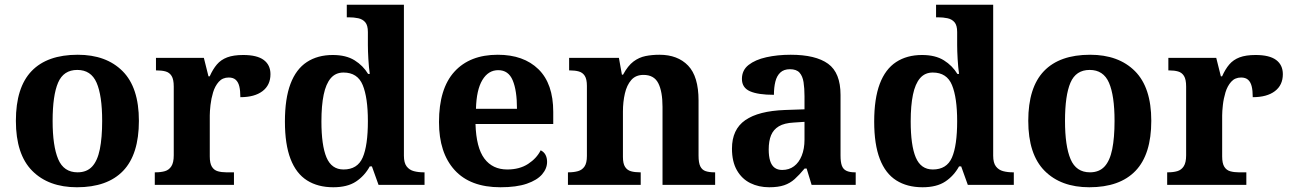

<svg xmlns="http://www.w3.org/2000/svg" viewBox="-20 -780 5447 810"><path d="M304.6 10Q185 10 116 -59.3Q47 -128.7 47 -270.3Q47 -411 113.1 -480Q179.2 -549 308 -549Q428 -549 497 -480Q566 -411 566 -270.3Q566 -128.7 499.5 -59.3Q433 10 304.6 10ZM307.2 -53Q346 -53 368.7 -77.4Q391.3 -101.7 401.2 -150.5Q411 -199.2 411 -270Q411 -377 387.5 -431Q364 -485 306 -485Q248 -485 225 -431.2Q202 -377.5 202 -270Q202 -164 225.5 -108.5Q249 -53 307.2 -53Z M633 0V-53H636Q659 -53 675.9 -58Q692.9 -63 702.9 -78.5Q713 -94 713 -125V-415Q713 -445 704 -459.5Q695 -474 679 -478.5Q663 -483 641 -483H638V-536H840L859.5 -458H864.7Q878 -488 895 -508Q912 -528 938.5 -538Q965 -548 1006 -548Q1064.6 -548 1092.8 -526.9Q1121 -505.8 1121 -467Q1121 -421 1087.5 -395.5Q1054 -370 994 -370Q994 -398 989.5 -416Q985 -434 974.3 -443.5Q963.6 -453 945 -453Q919 -453 903 -435Q887 -417 879 -390.5Q871 -364 868 -337Q865 -310 865 -293V-120Q865 -91 874 -76.5Q883 -62 899 -57.5Q915 -53 935 -53H967V0Z M1386 10Q1321 10 1275.2 -19Q1229.3 -48 1205.7 -109.5Q1182 -171 1182 -267Q1182 -364 1205.5 -426.2Q1229 -488.4 1274.5 -518.2Q1320 -548 1383.9 -548Q1440 -548 1476 -525.5Q1512 -503 1533 -468H1540Q1536 -496.5 1534 -531.2Q1532 -566 1532 -590V-645Q1532 -673 1521 -686Q1510 -699 1491.5 -703Q1473 -707 1451 -707H1443V-760H1684V-123Q1684 -93 1695.5 -78Q1707 -63 1725.8 -58Q1744.6 -53 1767 -53H1771V0H1577L1549 -78H1540Q1518 -38 1481.7 -14Q1445.4 10 1386 10ZM1429.3 -65Q1488 -65 1510 -115.3Q1532 -165.6 1532 -269Q1532 -368.2 1510.2 -421.1Q1488.4 -474 1429.1 -474Q1396 -474 1375.5 -450.2Q1355 -426.3 1345.5 -380.5Q1336 -334.8 1336 -268Q1336 -166.5 1357.4 -115.8Q1378.9 -65 1429.3 -65Z M2091 10Q1964 10 1898 -62.5Q1832 -135 1832 -265Q1832 -406 1897 -477.5Q1962 -549 2080 -549Q2189 -549 2251.5 -488Q2314 -427 2314 -308V-257H1986Q1989 -157 2023.5 -111Q2058 -65 2120 -65Q2172 -65 2208 -88.5Q2244 -112 2261 -146Q2275 -139 2281.5 -126.5Q2288 -114 2288 -97Q2288 -69 2267 -44.5Q2246 -20 2202.5 -5Q2159 10 2091 10ZM2161 -321Q2161 -398 2143 -441Q2125 -484 2082 -484Q2040 -484 2015 -442.5Q1990 -401 1988 -321Z M2376 0V-53H2378Q2401 -53 2418.5 -58Q2436 -63 2446 -77.7Q2456 -92.4 2456 -121.8V-417.6Q2456 -446 2447 -460Q2438 -474 2422 -478.5Q2406 -483 2384 -483H2381V-536H2591L2603.7 -465H2608.5Q2629 -503 2652.5 -520.5Q2676 -538 2703.3 -543.5Q2730.7 -549 2761.9 -549Q2839 -549 2883 -503.2Q2927 -457.4 2927 -356V-123.5Q2927 -93 2934.5 -78Q2942 -63 2957 -58Q2972 -53 2994 -53H2997V0H2775V-329Q2775 -394 2757.1 -429Q2739.3 -464 2694.8 -464Q2662 -464 2643.2 -442.5Q2624.3 -420.9 2616.2 -385.5Q2608 -350.1 2608 -309V-118Q2608 -90 2617 -76Q2626 -62 2642 -57.5Q2658 -53 2680 -53H2683V0Z M3225 10Q3181 10 3145.5 -7.5Q3110 -25 3089 -61.4Q3068 -97.7 3068 -153Q3068 -234 3124 -273Q3180 -312 3292 -316L3374 -318.8V-374Q3374 -407.6 3370 -433.3Q3366 -459 3353 -473.5Q3340 -488 3312.5 -488Q3287 -488 3272 -474Q3257 -460 3251 -435.5Q3245 -411 3245 -380Q3178 -380 3144 -395Q3110 -410 3110 -447Q3110 -483.8 3138 -505.9Q3166 -528 3212.9 -538.5Q3259.8 -549 3315.8 -549Q3421 -549 3473.5 -511Q3526 -473 3526 -379.4V-124.1Q3526 -96.6 3531.5 -81.3Q3537 -66 3550.7 -59.5Q3564.4 -53 3586 -53H3590V0H3404L3383 -69H3374.4Q3352 -42 3332.5 -24.5Q3313 -7 3288 1.5Q3263 10 3225 10ZM3279.8 -63Q3309 -63 3329.8 -78.7Q3350.7 -94.3 3362.3 -123.3Q3374 -152.3 3374 -191V-266L3329 -263Q3289 -261 3265.9 -247.3Q3242.9 -233.5 3232.9 -209.3Q3223 -185.1 3223 -149.4Q3223 -121 3229 -101.5Q3235 -82 3247.8 -72.5Q3260.6 -63 3279.8 -63Z M3872 10Q3807 10 3761.2 -19Q3715.3 -48 3691.7 -109.5Q3668 -171 3668 -267Q3668 -364 3691.5 -426.2Q3715 -488.4 3760.5 -518.2Q3806 -548 3869.9 -548Q3926 -548 3962 -525.5Q3998 -503 4019 -468H4026Q4022 -496.5 4020 -531.2Q4018 -566 4018 -590V-645Q4018 -673 4007 -686Q3996 -699 3977.5 -703Q3959 -707 3937 -707H3929V-760H4170V-123Q4170 -93 4181.5 -78Q4193 -63 4211.8 -58Q4230.6 -53 4253 -53H4257V0H4063L4035 -78H4026Q4004 -38 3967.7 -14Q3931.4 10 3872 10ZM3915.3 -65Q3974 -65 3996 -115.3Q4018 -165.6 4018 -269Q4018 -368.2 3996.2 -421.1Q3974.4 -474 3915.1 -474Q3882 -474 3861.5 -450.2Q3841 -426.3 3831.5 -380.5Q3822 -334.8 3822 -268Q3822 -166.5 3843.4 -115.8Q3864.9 -65 3915.3 -65Z M4575.6 10Q4456 10 4387 -59.3Q4318 -128.7 4318 -270.3Q4318 -411 4384.1 -480Q4450.2 -549 4579 -549Q4699 -549 4768 -480Q4837 -411 4837 -270.3Q4837 -128.7 4770.5 -59.3Q4704 10 4575.6 10ZM4578.2 -53Q4617 -53 4639.7 -77.4Q4662.3 -101.7 4672.2 -150.5Q4682 -199.2 4682 -270Q4682 -377 4658.5 -431Q4635 -485 4577 -485Q4519 -485 4496 -431.2Q4473 -377.5 4473 -270Q4473 -164 4496.5 -108.5Q4520 -53 4578.2 -53Z M4904 0V-53H4907Q4930 -53 4946.9 -58Q4963.9 -63 4973.9 -78.5Q4984 -94 4984 -125V-415Q4984 -445 4975 -459.5Q4966 -474 4950 -478.5Q4934 -483 4912 -483H4909V-536H5111L5130.5 -458H5135.7Q5149 -488 5166 -508Q5183 -528 5209.5 -538Q5236 -548 5277 -548Q5335.6 -548 5363.8 -526.9Q5392 -505.8 5392 -467Q5392 -421 5358.5 -395.5Q5325 -370 5265 -370Q5265 -398 5260.5 -416Q5256 -434 5245.3 -443.5Q5234.6 -453 5216 -453Q5190 -453 5174 -435Q5158 -417 5150 -390.5Q5142 -364 5139 -337Q5136 -310 5136 -293V-120Q5136 -91 5145 -76.5Q5154 -62 5170 -57.5Q5186 -53 5206 -53H5238V0Z"/></svg>

Font: Noto Serif Thai
Style: Regular
Weight: 400
Designer: Monotype Design Team
Foundry: Monotype Imaging Inc.
Version: Version 2.001